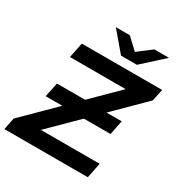

<svg xmlns="http://www.w3.org/2000/svg" viewBox="-211 -1043 1131 1192"><g transform="rotate(30 354.5 -447.0)"><path d="M700 -615 489 -406H598L577 -303H386L190 -109H611L589 0H-9L8 -85L230 -305H111L132 -408H334L519 -591H120L142 -700H718ZM655 -894 504 -757H390L274 -894H374L453 -820L550 -894Z"/></g></svg>

Font: Montserrat Alternates SemiBold
Style: Italic
Weight: 600
Italic angle: -11.3°
Designer: Julieta Ulanovsky
Foundry: Julieta Ulanovsky
Version: Version 7.200